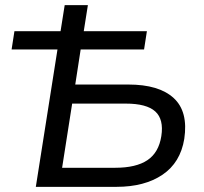

<svg xmlns="http://www.w3.org/2000/svg" viewBox="-20 -725 790 745"><path d="M119 0 203 -533H25L36 -604H215L231 -705H321L305 -604H550L539 -533H293L272 -397H478Q597 -397 654 -344.5Q711 -292 695 -186Q680 -94 610.5 -47Q541 0 432 0ZM221 -74H427Q508 -74 552 -103.5Q596 -133 606 -197Q616 -262 582.5 -292.5Q549 -323 468 -323H260Z"/></svg>

Font: Mulish Medium
Style: Italic
Weight: 500
Italic angle: -9°
Designer: Vernon Adams
Foundry: Vernon Adams
Version: Version 3.603; ttfautohint (v1.8.3)